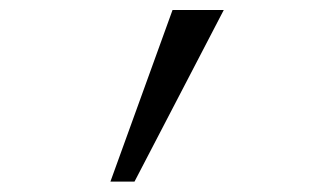

<svg xmlns="http://www.w3.org/2000/svg" viewBox="-20 -713 626 377"><path d="M196.8 -356.4 318.8 -693.4H419.4L244.1 -356.4Z"/></svg>

Font: Cascadia Code NF Light
Style: Regular
Weight: 300
Monospace: yes
Designer: Aaron Bell
Foundry: Saja Typeworks
Version: Version 2404.023; ttfautohint (v1.8.4)